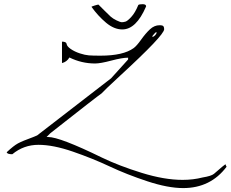

<svg xmlns="http://www.w3.org/2000/svg" viewBox="-20 -788 1125 936"><path d="M1079.1 12.7Q1083 24.4 1085 24.4Q1006.8 128.9 873 128.9Q798.8 128.9 698.2 95.7Q597.7 62.5 514.6 23.4Q431.6 -15.6 335.4 -48.8Q239.3 -82 167.5 -82Q95.7 -82 40 -36.1Q14.6 -36.1 12.7 -45.9Q45.9 -77.1 67.4 -88.9Q88.9 -100.6 142.6 -120.1L161.1 -127.9L521.5 -406.2L604.5 -498V-506.8Q576.2 -506.8 522.9 -492.7Q469.7 -478.5 443.4 -478.5Q377.9 -478.5 318.4 -507.8Q305.7 -486.3 282.2 -480.5V-585Q302.7 -585 304.7 -574.2Q305.7 -562.5 324.7 -549.3Q343.8 -536.1 369.1 -527.8Q394.5 -519.5 413.1 -518.1Q431.6 -516.6 469.7 -516.6Q581.1 -516.6 631.8 -553.7Q646.5 -564.5 668 -594.7Q689.5 -625 710.9 -645Q732.4 -665 757.8 -665Q773.4 -665 776.9 -659.7Q780.3 -654.3 780.3 -645.5Q780.3 -616.2 564.5 -418Q486.3 -345.7 475.6 -333Q455.1 -319.3 225.6 -138.7L207 -120.1Q210.9 -120.1 214.8 -120.1Q271.5 -120.1 477.5 -19.5Q560.5 20.5 670.9 54.7Q781.2 88.9 870.1 88.9Q921.9 88.9 967.8 77.1Q1009.8 70.3 1022.9 59.6Q1036.1 48.8 1050.8 35.6Q1065.4 22.5 1079.1 12.7ZM736.3 -616.2Q743.2 -623 743.2 -629.4Q743.2 -635.7 731.4 -622.6Q719.7 -609.4 722.2 -609.4Q724.6 -609.4 727.1 -609.4Q729.5 -609.4 736.3 -616.2ZM691.4 -754.9Q643.6 -644.5 576.2 -644.5Q536.1 -644.5 497.1 -677.2Q458 -710 425.8 -754.9Q427.7 -756.8 441.9 -761.2Q456.1 -765.6 460 -765.6L487.3 -738.3Q508.8 -716.8 519.5 -707Q530.3 -697.3 548.3 -688.5Q566.4 -679.7 574.2 -679.7Q582 -679.7 591.8 -682.6Q601.6 -685.5 620.1 -705.6Q638.7 -725.6 654.3 -763.7Q658.2 -767.6 675.3 -767.6Q692.4 -767.6 692.4 -756.8L691.4 -755.9Z"/></svg>

Font: Dawning of a New Day
Style: Regular
Weight: 400
Designer: Kimberly Geswein
Foundry: Kimberly Geswein
Version: Version 1.002 2010